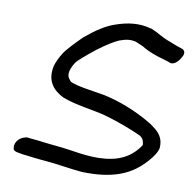

<svg xmlns="http://www.w3.org/2000/svg" viewBox="-71 -643 759 752"><g transform="rotate(10 308.0 -267.0)"><path d="M586 -108C590 -147 570 -170 547 -186C539 -193 526 -201 513 -208C465 -235 402 -262 334 -276L273 -286C245 -290 209 -298 198 -305C185 -320 181 -326 187 -351C190 -359 195 -370 203 -382C210 -391 236 -414 274 -444C312 -473 342 -490 356 -496C383 -506 401 -508 422 -503L452 -490C477 -474 510 -462 544 -453L563 -447C581 -436 601 -456 611 -476C618 -486 621 -505 599 -509L579 -516C568 -521 555 -525 543 -530C519 -539 501 -553 473 -564H471C422 -578 376 -571 328 -554C295 -543 258 -519 216 -484C181 -449 156 -423 145 -404C134 -386 126 -369 122 -354C108 -293 139 -259 179 -239C234 -217 301 -212 356 -197C408 -182 464 -161 502 -143C515 -133 517 -127 519 -109C493 -69 453 -38 383 -31C312 -24 254 -41 186 -47C149 -50 113 -56 84 -58L67 -60C65 -60 49 -56 43 -51C23 -38 19 -16 25 -3C29 1 35 4 44 5L60 8C86 11 122 16 161 19C206 23 255 32 302 36H303C422 40 490 10 539 -39C555 -55 578 -81 585 -104Z"/></g></svg>

Font: Stray Cat
Style: ExBdExtObl
Weight: 800
Version: Version 1.0